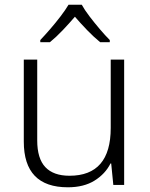

<svg xmlns="http://www.w3.org/2000/svg" viewBox="-20 -785 636 815"><path d="M507 -532V0H461L452 -91H449Q427 -47 381.5 -18.5Q336 10 268 10Q81 10 81 -184V-532H138V-189Q138 -112 172.5 -75.5Q207 -39 275 -39Q450 -39 450 -242V-532ZM327 -765Q339 -743 360 -715.5Q381 -688 404 -661Q427 -634 446 -615V-606H405Q378 -628 350 -657Q322 -686 298 -714Q274 -686 246.5 -657Q219 -628 192 -606H151V-615Q170 -635 193 -661.5Q216 -688 237 -715.5Q258 -743 271 -765Z"/></svg>

Font: Noto Sans Lao Light
Style: Regular
Weight: 300
Designer: Monotype Design Team
Foundry: Monotype Imaging Inc.
Version: Version 2.003; ttfautohint (v1.8.4.7-5d5b)